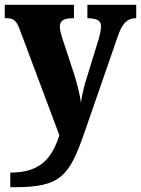

<svg xmlns="http://www.w3.org/2000/svg" viewBox="-22 -556 589 802"><path d="M21 165V226H40C233 226 268 178 331 -3L472 -410C490 -460 510 -479 544 -480H547V-536H343V-480H347C384 -478 400 -471 400 -445C400 -431 394 -405 390 -392L333 -207C327 -184 320 -158 316 -127C313 -153 303 -196 290 -239L237 -400C232 -416 228 -432 228 -445C228 -468 242 -480 283 -480H287V-536H-2V-480H3C32 -480 45 -474 60 -434L226 9C196 100 152 165 21 165Z"/></svg>

Font: Noto Serif Hebrew SemiCondensed ExtraBold
Style: Regular
Weight: 800
Width: 4
Designer: Monotype Design Team
Foundry: Monotype Imaging Inc.
Version: Version 2.004